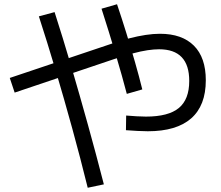

<svg xmlns="http://www.w3.org/2000/svg" viewBox="-20 -819 1040 904"><path d="M676 -201Q654 -201 627 -202.5Q600 -204 573 -206L574 -275Q598 -273 623 -271.5Q648 -270 667 -270Q773 -270 822 -310.5Q871 -351 871 -438Q871 -587 729 -587Q705 -587 674.5 -582.5Q644 -578 605 -567.5Q566 -557 515 -540L49 -383L26 -452L493 -609Q544 -627 586.5 -638Q629 -649 665.5 -654.5Q702 -660 733 -660Q837 -660 893 -604Q949 -548 949 -441Q949 -322 880 -261.5Q811 -201 676 -201ZM393 65Q359 -73 320.5 -213Q282 -353 242 -487.5Q202 -622 163 -742L237 -762Q276 -641 315.5 -506.5Q355 -372 394 -231.5Q433 -91 469 49ZM577 -377Q556 -458 525 -562Q494 -666 458 -778L531 -799Q553 -734 574.5 -664.5Q596 -595 615.5 -527Q635 -459 650 -398Z"/></svg>

Font: M PLUS 1 Code
Style: Regular
Weight: 400
Designer: Coji Morishita
Foundry: UNDERFOREST DESIGN
Version: Version 1.005